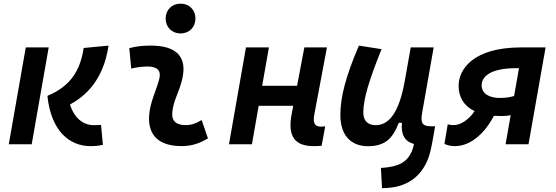

<svg xmlns="http://www.w3.org/2000/svg" viewBox="-20 -771 2970 1026"><path d="M463.4 9.8C491.7 9.8 509.8 7.3 529.8 3.4L520 -103.5C504.4 -103 499 -102.1 478.5 -102.1C439.5 -102.1 381.8 -125 354 -212.4C434.1 -256.3 531.7 -338.9 560.1 -527.3L427.2 -514.6C408.2 -391.6 356 -310.1 233.4 -258.8C252.4 -72.3 350.1 9.8 463.4 9.8ZM26.9 0H149.4L240.2 -517.6H117.7Z M1057.6 -129.4C1023.9 -109.9 1003.4 -102.5 971.2 -102.5C921.9 -102.5 897.5 -124 900.4 -166.5C904.8 -231 937.5 -278.8 953.1 -345.2C982.4 -465.3 925.8 -527.3 786.1 -527.3C747.6 -527.3 709 -524.4 670.9 -513.7L681.2 -404.3C710.9 -412.1 740.7 -415.5 770.5 -415.5C821.3 -415.5 842.3 -392.6 831.1 -349.1C816.4 -290.5 781.2 -224.1 776.9 -153.3C770 -46.4 830.1 9.8 952.1 9.8C1009.3 9.8 1051.3 -8.3 1091.3 -31.2ZM944.8 -592.3C991.2 -592.3 1024.4 -625.5 1024.4 -671.9C1024.4 -718.3 991.2 -751.5 944.8 -751.5C898.9 -751.5 865.2 -718.3 865.2 -671.9C865.2 -625.5 898.9 -592.3 944.8 -592.3Z M1203.6 0H1326.2L1362.3 -205.6H1546.9L1538.6 -161.6C1516.1 -43.9 1553.7 9.8 1655.8 9.8C1672.9 9.8 1686.5 9.3 1698.7 7.8L1717.8 -95.7C1709.5 -94.7 1701.7 -94.2 1694.8 -94.2C1660.6 -94.2 1650.9 -114.7 1660.2 -162.6L1727.1 -517.6H1606.4L1567.4 -312.5H1380.9L1417 -517.6H1294.4Z M2021.5 234.4C2154.3 234.9 2231 171.9 2268.1 76.2C2278.3 49.3 2285.2 16.6 2291.5 -19L2305.2 -96.2H2282.2C2237.8 -96.2 2226.1 -113.8 2235.4 -166L2297.4 -517.6H2174.8L2140.6 -325.2V-325.7C2112.8 -181.2 2064.9 -102.1 1987.3 -102.1C1945.3 -102.1 1921.4 -126.5 1921.4 -168.9C1921.4 -239.7 1951.2 -341.3 2019 -508.3L1897.9 -527.3C1828.1 -364.3 1798.8 -253.4 1798.8 -156.7C1798.8 -50.8 1852.5 10.3 1946.8 10.3C2042 10.3 2081.1 -36.6 2110.8 -114.7H2127.9C2121.6 -51.8 2142.6 -15.1 2192.4 -1.5C2188.5 15.1 2184.1 31.2 2178.2 43C2153.8 94.7 2110.8 121.1 2015.6 126.5Z M2662.1 -150.9C2678.2 -151.4 2693.8 -152.3 2709 -155.3L2681.6 0H2804.2L2895.5 -517.6H2764.6C2508.8 -517.6 2430.7 -400.4 2430.7 -313C2430.7 -251 2459.5 -204.1 2516.1 -177.2C2486.8 -133.3 2442.4 -102.5 2405.3 -102.5C2397.9 -102.5 2383.8 -103 2372.6 -106.9L2355 -2C2371.6 5.4 2386.7 9.8 2411.6 9.8C2498.5 9.8 2574.7 -64.9 2619.1 -152.3C2632.8 -151.4 2647 -150.9 2662.1 -150.9ZM2727.1 -257.8C2700.2 -249.5 2674.3 -248 2654.3 -247.6C2596.2 -246.6 2553.7 -269.5 2553.7 -315.9C2553.7 -344.2 2574.7 -406.7 2738.3 -406.7H2753.4Z"/></svg>

Font: Cascadia Mono PL SemiBold
Style: Italic
Weight: 600
Italic angle: -10°
Monospace: yes
Designer: Aaron Bell
Foundry: Saja Typeworks
Version: Version 2404.023